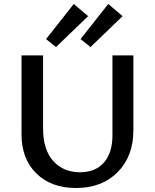

<svg xmlns="http://www.w3.org/2000/svg" viewBox="-20 -936 777 963"><path d="M261 -700 211 -740 350 -916 422 -855ZM434 -700 384 -740 523 -916 595 -855ZM361 7Q237 7 162.5 -66Q88 -139 88 -261V-658H196V-292Q196 -185 247 -128.5Q298 -72 381 -72Q459 -72 501.5 -121Q544 -170 544 -257V-658H649V-283Q649 -152 570 -72.5Q491 7 361 7Z"/></svg>

Font: EauTestText Semibold
Style: Regular
Weight: 600
Designer: Christian Thalmann (Catharsis Fonts)
Version: Version 0.001;PS 000.001;hotconv 1.0.88;makeotf.lib2.5.64775